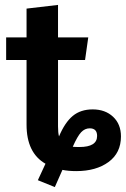

<svg xmlns="http://www.w3.org/2000/svg" viewBox="-20 -681 512 781"><path d="M357 -236Q408 -236 440 -206Q472 -176 472 -126Q472 -59 421.5 -22Q371 15 290 15Q258 15 234 10L203 80L134 52L165 -15Q88 -59 88 -174V-437H5V-529H88V-646L216 -661V-529H339L326 -437H216V-167Q216 -141 220 -126Q244 -183 276 -209.5Q308 -236 357 -236ZM303 -83Q375 -83 375 -128Q375 -159 345 -159Q325 -159 310 -143Q295 -127 276 -84Q284 -83 303 -83Z"/></svg>

Font: FiraGO Medium
Style: Regular
Weight: 500
Designer: bBox Type
Foundry: bBox Type GmbH
Version: Version 1.001;PS 001.001;hotconv 1.0.88;makeotf.lib2.5.64775